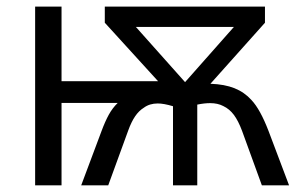

<svg xmlns="http://www.w3.org/2000/svg" viewBox="-20 -556 887 576"><path d="M85.4 -536.1H164.6V-312.5H454.1L294.4 -487.8V-536.1H774.9V-487.8L611.3 -304.7Q653.8 -303.2 683.6 -291.3Q713.4 -279.3 734.4 -255.9Q760.7 -228 785.6 -163.1L847.2 0H765.6L706.1 -163.6Q694.8 -193.8 681.6 -211.4Q668.5 -229 649.9 -237.8Q633.3 -246.6 610.4 -246.6Q593.3 -246.6 571.8 -242.2V0H499V-237.3Q471.7 -245.6 453.1 -245.6Q428.7 -245.6 411.6 -232.9Q396.5 -223.6 385.3 -207Q374 -190.4 364.7 -164.6L304.7 0H223.6L284.7 -163.1Q295.4 -191.9 306.4 -211.9Q317.4 -231.9 333 -247.1H164.6V0H85.4ZM681.6 -475.1H387.7L535.2 -309.6Z"/></svg>

Font: Viking Open Sans
Style: Regular
Weight: 400
Foundry: Ascender Corporation
Version: Version 2.001